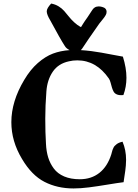

<svg xmlns="http://www.w3.org/2000/svg" viewBox="-20 -1061 776 1081"><path d="M606.9 -192.9Q607.4 -195.3 609.9 -204.3Q612.3 -213.4 613.5 -216.8Q614.7 -220.2 618.2 -227.8Q621.6 -235.4 625.5 -239.3Q629.4 -243.2 635.5 -248.3Q641.6 -253.4 650.1 -257.1Q658.7 -260.7 669.9 -263.2Q689.9 -216.8 689.9 -161.1Q689.9 -146.5 688.5 -129.2Q687 -111.8 685.3 -99.4Q683.6 -86.9 680.4 -66.4Q677.2 -45.9 675.8 -35.2Q643.1 -31.2 585.9 -21.7Q528.8 -12.2 481.4 -6.1Q434.1 0 394 0Q302.7 0 230.5 -37.1Q158.2 -74.2 104 -166Q43.9 -265.6 43.9 -373Q43.9 -490.2 116.2 -610.8Q150.4 -668.9 192.9 -706.1Q235.4 -743.2 278.1 -759.3Q320.8 -775.4 372.1 -778.8Q352.5 -788.1 344.2 -803.2Q320.3 -839.8 263.2 -945.8Q243.2 -979 243.2 -997.1Q243.2 -1014.6 268.1 -1041Q291.5 -1036.6 309.8 -1025.4Q328.1 -1014.2 341.3 -999.3Q354.5 -984.4 366.7 -968.8Q378.9 -953.1 396.7 -936.3Q414.6 -919.4 436 -908.2Q439.5 -914.6 447 -926Q454.6 -937.5 458 -942.9Q467.8 -955.6 497.1 -1001Q510.3 -1024.9 536.1 -1024.9Q544.9 -1024.9 555.2 -1022Q580.1 -1015.6 580.1 -994.1Q580.1 -984.4 575.2 -976.1Q570.3 -966.3 556.4 -949.7Q542.5 -933.1 539.1 -928.2Q467.8 -826.7 448.2 -795.9Q442.9 -786.6 435.1 -778.8Q461.9 -777.3 494.6 -773.2Q527.3 -769 550.8 -764.6Q574.2 -760.3 613.5 -752.9Q652.8 -745.6 671.9 -742.2Q691.9 -678.2 691.9 -623Q691.9 -572.3 674.8 -525.9Q653.3 -523.4 639.4 -528.8Q625.5 -534.2 619.4 -545.7Q613.3 -557.1 609.9 -569.3Q606.4 -581.5 602.5 -596.2Q598.6 -610.8 592.8 -619.1Q522 -721.2 415 -721.2Q390.1 -721.2 368.2 -715.8Q308.6 -703.1 277.3 -657.5Q246.1 -611.8 241.2 -546.9Q234.9 -464.4 234.9 -393.1Q234.9 -314.5 238.8 -252Q240.7 -209.5 251.2 -175Q261.7 -140.6 283 -112.1Q304.2 -83.5 341.3 -67.6Q378.4 -51.8 429.2 -51.8Q494.1 -51.8 539.8 -87.9Q585.4 -124 606.9 -192.9Z"/></svg>

Font: Sonetni venez
Style: Regular
Weight: 400
Designer: Alja Herlah
Foundry: Type Salon
Version: Version 1.000;hotconv 1.0.109;makeotfexe 2.5.65596